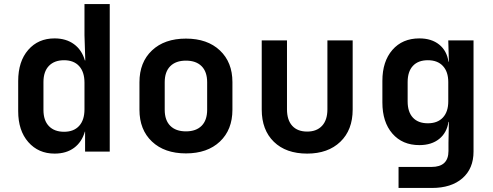

<svg xmlns="http://www.w3.org/2000/svg" viewBox="-20 -750 2440 950"><path d="M250 10Q170 10 120 -47Q70 -104 70 -200V-349Q70 -446 119.5 -503Q169 -560 250 -560Q307 -560 346 -531.5Q385 -503 400 -451H402L398 -576V-730H523V0H401V-99H400Q385 -47 346.5 -18.5Q308 10 250 10ZM297 -98Q345 -98 371.5 -127Q398 -156 398 -209V-341Q398 -394 371.5 -423Q345 -452 297 -452Q249 -452 222 -424Q195 -396 195 -344V-206Q195 -154 222 -126Q249 -98 297 -98Z M900 9Q794 9 732 -49.5Q670 -108 670 -207V-343Q670 -442 732 -500.5Q794 -559 900 -559Q1006 -559 1068 -500.5Q1130 -442 1130 -344V-207Q1130 -108 1068 -49.5Q1006 9 900 9ZM900 -100Q950 -100 977.5 -127.5Q1005 -155 1005 -207V-343Q1005 -395 977.5 -422.5Q950 -450 900 -450Q850 -450 822.5 -422.5Q795 -395 795 -343V-207Q795 -155 822.5 -127.5Q850 -100 900 -100Z M1500 10Q1395 10 1335 -48.5Q1275 -107 1275 -208V-550H1400V-209Q1400 -156 1426 -127.5Q1452 -99 1500 -99Q1547 -99 1573.5 -127.5Q1600 -156 1600 -209V-550H1725V-208Q1725 -107 1664 -48.5Q1603 10 1500 10Z M1952 180V76H2115Q2199 76 2199 -3V-44L2201 -147H2199Q2191 -93 2153 -62.5Q2115 -32 2055 -32Q1971 -32 1921.5 -89Q1872 -146 1872 -243V-350Q1872 -446 1921.5 -503Q1971 -560 2055 -560Q2115 -560 2153 -529.5Q2191 -499 2199 -445H2201L2198 -550H2323V0Q2323 84 2268 132Q2213 180 2117 180ZM2097 -140Q2145 -140 2171.5 -168.5Q2198 -197 2198 -248V-344Q2198 -395 2171.5 -423.5Q2145 -452 2097 -452Q2049 -452 2023 -424Q1997 -396 1997 -344V-248Q1997 -196 2023 -168Q2049 -140 2097 -140Z"/></svg>

Font: NKDuy Mono
Style: Bold
Weight: 700
Monospace: yes
Designer: NKDuy
Foundry: NKDuy
Version: Version 2.251; ttfautohint (v1.8.4.7-5d5b)